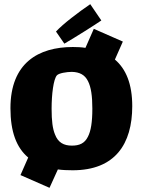

<svg xmlns="http://www.w3.org/2000/svg" viewBox="-20 -802 687 919"><path d="M465 -704 412 -782C356 -744 281 -687 248 -651L288 -593C343 -625 436 -684 465 -704ZM530 -517 568 -603 429 -664 389 -573C370 -576 350 -577 329 -577C164 -577 30 -501 30 -284C30 -171 59 -95 115 -48L78 36L217 97L257 9C279 12 303 13 328 13C531 13 613 -113 613 -294C613 -400 583 -472 530 -517ZM401 -148C385 -115 359 -105 324 -105C286 -105 258 -119 243 -159C232 -186 227 -222 227 -282C227 -351 236 -422 252 -441C261 -452 300 -458 324 -458C361 -457 386 -444 401 -414C416 -385 422 -342 422 -282C422 -217 415 -175 401 -148Z"/></svg>

Font: FilmFarsi_V5 Display
Style: Regular
Weight: 400
Designer: Borna Izadpanah
Foundry: Borna Izadpanah
Version: Version 1.000;PS 001.000;hotconv 1.0.88;makeotf.lib2.5.64775